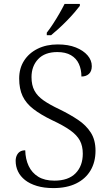

<svg xmlns="http://www.w3.org/2000/svg" viewBox="-20 -951 559 981"><path d="M253 10Q205 10 168.5 -1Q132 -12 108 -31Q84 -50 72 -75Q60 -100 60 -129Q60 -145 66 -157.5Q72 -170 82.5 -176.5Q93 -183 109 -183Q110 -138 126.5 -103Q143 -68 175.5 -48Q208 -28 258 -28Q329 -28 366 -65.5Q403 -103 403 -166Q403 -205 388 -233Q373 -261 338.5 -285.5Q304 -310 246 -337Q188 -365 150.5 -394Q113 -423 95.5 -460Q78 -497 78 -550Q78 -602 103 -641Q128 -680 172.5 -702Q217 -724 275 -724Q329 -724 367.5 -708.5Q406 -693 427.5 -668Q449 -643 449 -613Q449 -587 434.5 -573.5Q420 -560 396 -560Q396 -596 383 -624.5Q370 -653 342.5 -669Q315 -685 273 -685Q209 -685 175 -649Q141 -613 141 -557Q141 -516 156 -488Q171 -460 202.5 -438Q234 -416 285 -392Q338 -366 379 -338.5Q420 -311 444 -273.5Q468 -236 468 -181Q468 -123 442.5 -80Q417 -37 369 -13.5Q321 10 253 10ZM219 -784Q234 -803 251 -829Q268 -855 283.5 -882Q299 -909 310 -931H388V-921Q378 -908 361 -888Q344 -868 322.5 -846Q301 -824 279.5 -804.5Q258 -785 241 -771H219Z"/></svg>

Font: Noto Serif Armenian Light
Style: Regular
Weight: 300
Version: Version 2.007